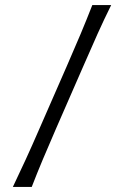

<svg xmlns="http://www.w3.org/2000/svg" viewBox="-20 -733 486 753"><path d="M30.5 0Q57 -55.5 81 -107.8Q105 -160 134.5 -228L243 -476Q274 -547 296.8 -601.2Q319.5 -655.5 342 -713H416Q387.5 -655.5 363 -601Q338.5 -546.5 307 -474L199.5 -228Q170 -160 148 -107.8Q126 -55.5 104.5 0Z"/></svg>

Font: Commissioner Flair Light
Style: Regular
Weight: 300
Designer: Kostas Bartsokas
Foundry: Kostas Bartsokas
Version: Version 1.000; ttfautohint (v1.8.3)